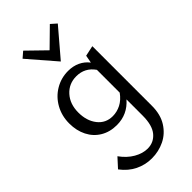

<svg xmlns="http://www.w3.org/2000/svg" viewBox="-297 -764 1125 1125"><g transform="rotate(-45 265.5 -201.0)"><path d="M263 -490 116 -660 152 -691 263 -583 373 -691 408 -660ZM457 -423V71Q457 143 426 192Q395 241 345.5 265Q296 289 239 289Q185 289 137 265.5Q89 242 53 194L105 137Q138 183 180 207Q222 231 262 231Q313 231 345.5 192.5Q378 154 378 73V-61Q320 6 232 6Q175 6 131.5 -20Q88 -46 64.5 -92.5Q41 -139 41 -198Q41 -261 69.5 -312Q98 -363 147 -392Q196 -421 254 -421Q295 -421 328 -405.5Q361 -390 383 -361L392 -409ZM378 -117V-306Q337 -365 266 -365Q204 -365 164 -320.5Q124 -276 124 -206Q124 -137 159 -92.5Q194 -48 252 -48Q287 -48 319.5 -64.5Q352 -81 378 -117Z"/></g></svg>

Font: Ysabeau Infant Medium
Style: Regular
Weight: 500
Designer: Christian Thalmann (Catharsis Fonts)
Version: Version 0.003